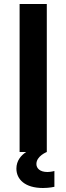

<svg xmlns="http://www.w3.org/2000/svg" viewBox="-20 -760 332 960"><path d="M195 180C227 180 252 174 252 174V95C252 95 234 100 217 100C179 100 162 81 162 60C162 20 214 0 214 0V-740H78V0H111C86 16 62 43 62 83C62 136 104 180 195 180Z"/></svg>

Font: Be Vietnam Pro SemiBold
Style: Regular
Weight: 600
Designer: Lam Bao, Tony Le, Vietanh Nguyen
Foundry: Yellow Type Foundry
Version: Version 1.002